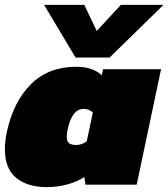

<svg xmlns="http://www.w3.org/2000/svg" viewBox="-24 -758 691 788"><path d="M286 -522 157 -738H322L373 -631L472 -738H647L426 -522ZM168 10Q89 10 42.5 -28Q-4 -66 -4 -146Q-4 -162 -2 -179.5Q0 -197 4 -216Q31 -341 103 -412.5Q175 -484 289 -484Q326 -484 352.5 -474Q379 -464 394 -449L399 -474H637L537 0H327L322 -31Q292 -12 252 -1Q212 10 168 10ZM287 -163Q301 -163 312 -167Q323 -171 332 -178L357 -296Q343 -311 319 -311Q271 -311 253 -224Q250 -208 250 -197Q250 -176 260.5 -169.5Q271 -163 287 -163Z"/></svg>

Font: Kanit Black
Style: Italic
Weight: 900
Italic angle: -12°
Designer: Katatrad Team
Foundry: CadsonDemak
Version: Version 2.000; ttfautohint (v1.8.3)